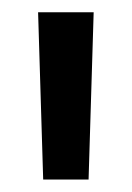

<svg xmlns="http://www.w3.org/2000/svg" viewBox="-20 -760 215 313"><path d="M132.7 -740 124.4 -467.3H50.4L42.1 -740Z"/></svg>

Font: Pathway Extreme 8pt Thin
Style: Regular
Weight: 100
Version: Version 1.001;gftools[0.9.26]